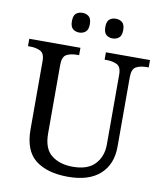

<svg xmlns="http://www.w3.org/2000/svg" viewBox="-98 -987 912 1076"><g transform="rotate(10 358.5 -449.5)"><path d="M362 10Q244 10 177 -42Q110 -94 110 -216V-604Q110 -648 85.5 -660Q61 -672 28 -672H15V-714H306V-672H293Q259 -672 235 -659.5Q211 -647 211 -600V-210Q211 -123 258 -86.5Q305 -50 378 -50Q464 -50 505 -94Q546 -138 546 -206V-604Q546 -648 521.5 -660Q497 -672 464 -672H451V-714H702V-672H689Q655 -672 631 -659.5Q607 -647 607 -600V-204Q607 -104 544 -47Q481 10 362 10ZM474 -797Q452 -797 437.5 -809.5Q423 -822 423 -853Q423 -885 437.5 -897Q452 -909 474 -909Q495 -909 510 -897Q525 -885 525 -853Q525 -822 510 -809.5Q495 -797 474 -797ZM284 -797Q262 -797 247.5 -809.5Q233 -822 233 -853Q233 -885 247.5 -897Q262 -909 284 -909Q305 -909 320 -897Q335 -885 335 -853Q335 -822 320 -809.5Q305 -797 284 -797Z"/></g></svg>

Font: Noto Naskh Arabic UI
Style: Regular
Weight: 400
Designer: Monotype Design Team, David Williams, Mohamad Dakak and Nizar Qandah
Foundry: Monotype Imaging Inc.
Version: Version 2.014